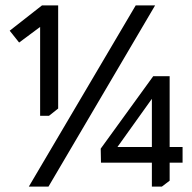

<svg xmlns="http://www.w3.org/2000/svg" viewBox="-20 -693 714 713"><path d="M196 -673V-290L162 -263H129V-593L51 -535L16 -579L136 -673ZM556 -673 160 0H87L484 -673ZM610 -410V-147H658V-89H610V-22L581 0H544V-89H355L354 -141L549 -410ZM544 -326 416 -147H544Z"/></svg>

Font: Almarai
Style: Regular
Weight: 400
Designer: Boutros International 2019
Foundry: Created by Boutros International 2019
Version: Version 1.10